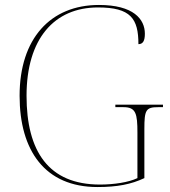

<svg xmlns="http://www.w3.org/2000/svg" viewBox="-20 -744 684 774"><path d="M373 10C453 10 509 -1 562 -26V-224C562 -301 568 -312 618 -312H637V-322H445V-312H478C528 -312 534 -286 534 -209V-26C499 -9 439 0 383 0C175 0 87 -135 87 -358C87 -588 199 -714 375 -714C507 -714 538 -669 538 -566C556 -566 564 -579 564 -608C564 -667 518 -724 379 -724C183 -724 59 -588 59 -358C59 -137 161 10 373 10Z"/></svg>

Font: Noto Serif Display Thin
Style: Regular
Weight: 100
Designer: Monotype Design Team
Foundry: Monotype Imaging Inc.
Version: Version 2.009